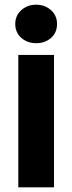

<svg xmlns="http://www.w3.org/2000/svg" viewBox="-20 -798 308 818"><path d="M210 0H58V-564H210ZM45 -696Q45 -732 71 -755Q97 -778 134 -778Q171 -778 197 -755Q223 -732 223 -696Q223 -659 197.5 -636.5Q172 -614 134 -614Q97 -614 71 -636.5Q45 -659 45 -696Z"/></svg>

Font: Open Sauce One ExtraBold
Style: Regular
Weight: 800
Designer: Alfredo Marco Pradil
Foundry: Creative Sauce Fz LLC
Version: Version 1.477